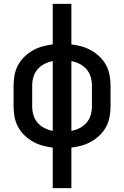

<svg xmlns="http://www.w3.org/2000/svg" viewBox="-20 -755 640 990"><path d="M252 215V6Q225 3 198.5 -4.5Q172 -12 148.5 -25.5Q125 -39 105.5 -58Q86 -77 73 -101Q60 -125 55 -152Q50 -179 50 -206V-314Q50 -341 55 -368Q60 -395 73 -419Q86 -443 105.5 -462Q125 -481 148.5 -494.5Q172 -508 198.5 -515.5Q225 -523 252 -526V-735H348V-526Q375 -523 401.5 -515.5Q428 -508 451.5 -494.5Q475 -481 494.5 -462Q514 -443 527 -419Q540 -395 545 -368Q550 -341 550 -314V-206Q550 -179 545 -152Q540 -125 527 -101Q514 -77 494.5 -58Q475 -39 451.5 -25.5Q428 -12 401.5 -4.5Q375 3 348 6V215ZM252 -80V-440Q230 -436 209.5 -425.5Q189 -415 174 -398Q159 -381 152.5 -358.5Q146 -336 146 -314V-206Q146 -184 152.5 -161.5Q159 -139 174 -122Q189 -105 209.5 -94.5Q230 -84 252 -80ZM348 -80Q370 -84 390.5 -94.5Q411 -105 426 -122Q441 -139 447.5 -161.5Q454 -184 454 -206V-314Q454 -336 447.5 -358.5Q441 -381 426 -398Q411 -415 390.5 -425.5Q370 -436 348 -440Z"/></svg>

Font: Iosevka Fixed Medium Extended
Style: Regular
Weight: 500
Width: 7
Monospace: yes
Designer: Belleve Invis
Foundry: Belleve Invis
Version: Version 24.1.1; ttfautohint (v1.8.4)